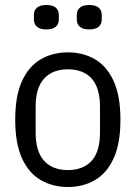

<svg xmlns="http://www.w3.org/2000/svg" viewBox="-20 -738 544 770"><path d="M252 12Q192 12 144 -15.5Q96 -43 68.5 -102.5Q41 -162 41 -258Q41 -354 68.5 -413.5Q96 -473 144 -500.5Q192 -528 252 -528Q313 -528 360.5 -500.5Q408 -473 435.5 -413.5Q463 -354 463 -258Q463 -162 435.5 -102.5Q408 -43 360.5 -15.5Q313 12 252 12ZM252 -56Q314 -56 347.5 -93Q381 -130 381 -206V-310Q381 -386 347.5 -423Q314 -460 252 -460Q191 -460 157 -423Q123 -386 123 -310V-206Q123 -130 157 -93Q191 -56 252 -56ZM166 -620Q141 -620 128.5 -630.5Q116 -641 116 -660V-678Q116 -697 128.5 -707.5Q141 -718 166 -718Q191 -718 203.5 -707.5Q216 -697 216 -678V-660Q216 -641 203.5 -630.5Q191 -620 166 -620ZM338 -620Q313 -620 300.5 -630.5Q288 -641 288 -660V-678Q288 -697 300.5 -707.5Q313 -718 338 -718Q363 -718 375.5 -707.5Q388 -697 388 -678V-660Q388 -641 375.5 -630.5Q363 -620 338 -620Z"/></svg>

Font: IBM Plex Sans Condensed
Style: Regular
Weight: 400
Width: 3
Designer: Mike Abbink, Paul van der Laan, Pieter van Rosmalen
Foundry: Bold Monday
Version: Version 3.201